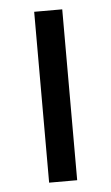

<svg xmlns="http://www.w3.org/2000/svg" viewBox="-45 -568 347 600"><g transform="rotate(-5 129.0 -268.0)"><path d="M173 0H85V-536H173Z"/></g></svg>

Font: Noto Sans Tangsa
Style: Regular
Weight: 400
Designer: David Williams
Foundry: Google LLC
Version: Version 1.504